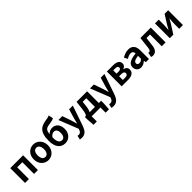

<svg xmlns="http://www.w3.org/2000/svg" viewBox="498 -2872 5139 5139"><g transform="rotate(-45 3067.5 -302.5)"><path d="M79 0H226V-444H420V0H566V-560H79Z M958 14C1098 14 1227 -94 1227 -280C1227 -466 1098 -574 958 -574C817 -574 689 -466 689 -280C689 -94 817 14 958 14ZM958 -106C881 -106 839 -174 839 -280C839 -385 881 -454 958 -454C1034 -454 1077 -385 1077 -280C1077 -174 1034 -106 958 -106Z M1597 14C1743 14 1855 -101 1855 -273C1855 -443 1757 -533 1636 -533C1571 -533 1510 -507 1467 -457C1483 -627 1541 -636 1705 -659C1754 -666 1802 -677 1832 -700L1804 -829C1769 -812 1741 -804 1675 -795C1465 -766 1323 -695 1323 -347C1323 -119 1421 14 1597 14ZM1462 -346C1503 -405 1550 -426 1592 -426C1662 -426 1703 -378 1703 -273C1703 -172 1662 -106 1594 -106C1510 -106 1462 -176 1462 -313Z M2015 224C2140 224 2200 149 2249 17L2448 -560H2307L2230 -300C2216 -248 2202 -194 2190 -142H2185C2169 -196 2155 -250 2138 -300L2049 -560H1901L2119 -11L2109 23C2093 72 2061 108 2004 108C1991 108 1975 104 1965 101L1938 214C1960 220 1982 224 2015 224Z M2601 0H2934V195H3061L3075 -20V-116H2988V-560H2589L2562 -331C2542 -166 2521 -131 2493 -116H2460V-20L2475 195H2601ZM2639 -116C2663 -158 2680 -217 2690 -299L2705 -444H2841V-116Z M3211 224C3336 224 3396 149 3445 17L3644 -560H3503L3426 -300C3412 -248 3398 -194 3386 -142H3381C3365 -196 3351 -250 3334 -300L3245 -560H3097L3315 -11L3305 23C3289 72 3257 108 3200 108C3187 108 3171 104 3161 101L3134 214C3156 220 3178 224 3211 224Z M3736 0H3980C4108 0 4210 -46 4210 -161C4210 -238 4162 -276 4094 -292V-297C4158 -315 4188 -362 4188 -413C4188 -523 4092 -560 3967 -560H3736ZM3879 -337V-461H3958C4021 -461 4047 -438 4047 -398C4047 -360 4021 -337 3956 -337ZM3879 -98V-238H3968C4036 -238 4067 -210 4067 -170C4067 -127 4039 -98 3971 -98Z M4466 14C4531 14 4587 -17 4635 -60H4640L4650 0H4770V-327C4770 -489 4697 -574 4555 -574C4467 -574 4387 -540 4322 -500L4374 -402C4426 -433 4476 -456 4528 -456C4597 -456 4621 -414 4623 -359C4398 -335 4301 -272 4301 -153C4301 -57 4366 14 4466 14ZM4515 -101C4472 -101 4441 -120 4441 -164C4441 -215 4486 -252 4623 -268V-156C4588 -121 4557 -101 4515 -101Z M4911 14C5012 14 5071 -54 5088 -179C5101 -267 5111 -356 5121 -444H5253V0H5399V-560H5005C4992 -446 4980 -332 4966 -219C4957 -152 4934 -126 4901 -126C4890 -126 4882 -128 4874 -130L4849 2C4869 9 4887 14 4911 14Z M5558 0H5692L5856 -259C5874 -291 5903 -344 5923 -377H5927C5921 -307 5914 -233 5914 -176V0H6056V-560H5921L5758 -300C5740 -268 5710 -216 5691 -182H5688C5693 -252 5700 -327 5700 -383V-560H5558Z"/></g></svg>

Font: Noto Sans TC
Style: Bold
Weight: 700
Designer: Ryoko NISHIZUKA 西塚涼子 (kana, bopomofo & ideographs); Paul D. Hunt (Latin, Greek & Cyrillic); Sandoll Communications 산돌커뮤니
Foundry: Adobe
Version: Version 2.004;hotconv 1.0.118;makeotfexe 2.5.65603